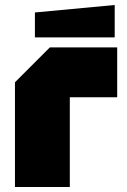

<svg xmlns="http://www.w3.org/2000/svg" viewBox="-20 -750 510 770"><path d="M40 0V-420L180 -560H450V-360H260V0ZM120 -600V-700L440 -730V-600Z"/></svg>

Font: Tektur Black
Style: Regular
Weight: 900
Designer: Adam Jagosz
Foundry: Adam Jagosz
Version: Version 1.005;gftools[0.9.30]